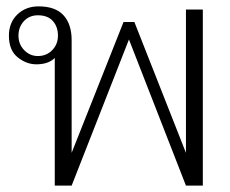

<svg xmlns="http://www.w3.org/2000/svg" viewBox="-20 -583 721 603"><path d="M152 -401Q132 -381 94 -381Q63 -381 35.5 -403Q8 -425 8 -471Q8 -512 34.5 -537.5Q61 -563 101 -563Q154 -563 179.5 -535Q205 -507 205 -457V-103L368 -514H402L564 -103V-553H617V0H564L385 -459L205 0H152ZM162 -471Q162 -499 146 -517Q130 -535 99 -535Q72 -535 55 -516.5Q38 -498 38 -471Q38 -444 56 -425.5Q74 -407 99 -407Q126 -407 144 -425.5Q162 -444 162 -471Z"/></svg>

Font: Taviraj ExtraLight
Style: Regular
Weight: 275
Designer: Katatrad Team
Foundry: CadsonDemak
Version: Version 1.001